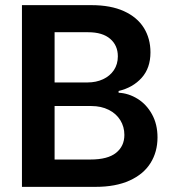

<svg xmlns="http://www.w3.org/2000/svg" viewBox="-20 -727 671 747"><path d="M65.4 -707H335.9Q410.6 -707 462.2 -683.6Q513.7 -660.2 539.6 -618.7Q565.4 -577.1 565.4 -523.4Q565.4 -462.4 531.2 -424.3Q497.1 -386.2 441.4 -373V-366.2Q480 -364.3 514.9 -342.8Q549.8 -321.3 571.3 -282.5Q592.8 -243.7 592.8 -192.4Q592.8 -136.2 565.7 -92.8Q538.6 -49.3 484.4 -24.7Q430.2 0 351.6 0H65.4ZM463.9 -202.1Q463.9 -233.9 448 -259.5Q432.1 -285.2 402.8 -299.8Q373.5 -314.5 335 -314.5H192.4V-106.4H332Q398.9 -106.4 431.4 -132.3Q463.9 -158.2 463.9 -202.1ZM438.5 -507.8Q438.5 -550.3 408.7 -575.9Q378.9 -601.6 323.2 -601.6H192.4V-406.2H320.3Q354 -406.2 380.9 -418.7Q407.7 -431.2 423.1 -454.1Q438.5 -477.1 438.5 -507.8Z"/></svg>

Font: Pretendard GOV SemiBold
Style: Regular
Weight: 600
Designer: Base glyphs from Inter by Rasmus Andersson; Hangeul glyphs from Noto Sans CJK(Source Han Sans) by Jang Soo-young and Kan
Foundry: Kil Hyung-jin
Version: Version 1.309